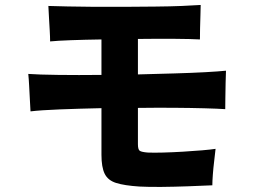

<svg xmlns="http://www.w3.org/2000/svg" viewBox="-20 -754 1040 774"><path d="M542 -2Q481 -6 448 -16.5Q415 -27 402 -53.5Q389 -80 389 -130V-318Q298 -316 221 -313Q144 -310 103 -305Q102 -323 100.5 -351Q99 -379 97.5 -408Q96 -437 94 -456Q135 -453 215 -452Q295 -451 389 -452V-595Q322 -594 266.5 -592Q211 -590 182 -587Q182 -605 180.5 -630.5Q179 -656 177.5 -682.5Q176 -709 175 -730Q204 -729 252.5 -728Q301 -727 360.5 -726.5Q420 -726 483 -726.5Q546 -727 605.5 -727.5Q665 -728 713 -730Q761 -732 789 -734Q789 -719 788 -692.5Q787 -666 786.5 -639Q786 -612 786 -595Q752 -597 684 -597.5Q616 -598 536 -597V-454Q612 -456 682.5 -458Q753 -460 807.5 -463Q862 -466 891 -469Q890 -451 889.5 -420Q889 -389 888.5 -359.5Q888 -330 888 -314Q858 -316 804 -317.5Q750 -319 680.5 -319.5Q611 -320 536 -319V-173Q536 -151 543.5 -146Q551 -141 576 -139Q599 -138 637 -139Q675 -140 717 -142.5Q759 -145 794.5 -148Q830 -151 849 -154Q847 -134 843.5 -105.5Q840 -77 838 -50Q836 -23 836 -7Q793 -5 738 -3Q683 -1 631 -0.5Q579 0 542 -2Z"/></svg>

Font: Zen Kaku Gothic Antique Black
Style: Regular
Weight: 900
Designer: Yoshimichi Ohira
Foundry: Positype
Version: Version 1.001